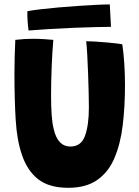

<svg xmlns="http://www.w3.org/2000/svg" viewBox="-20 -856 646 891"><path d="M297 15.5Q207.5 15.5 156.8 -24.5Q106 -64.5 81.5 -138.5Q58.5 -205 52.8 -300Q47 -395 47 -515.5Q47 -552 48.2 -594.8Q49.5 -637.5 51 -671Q71.5 -673.5 92.5 -674.8Q113.5 -676 132.5 -676Q157.5 -676 182.8 -674.5Q208 -673 227.5 -671Q222.5 -614.5 219.8 -544.8Q217 -475 217 -411Q217 -360.5 219.8 -322Q222.5 -283.5 229.5 -256Q248 -176 307 -176Q356.5 -176 374.5 -225.8Q392.5 -275.5 392.5 -357.5Q392.5 -382 391.5 -425Q390.5 -468 388.8 -515.5Q387 -563 384.8 -603.5Q382.5 -644 380 -664.5Q400 -664.5 426.2 -662.8Q452.5 -661 478.2 -658.8Q504 -656.5 523 -654.2Q542 -652 547.5 -650.5Q553.5 -610.5 556.8 -560.8Q560 -511 560 -461Q560 -361 549.5 -274.5Q539 -188 511.2 -122.8Q483.5 -57.5 431.5 -21Q379.5 15.5 297 15.5ZM495 -731.5Q467 -731.5 420 -730.2Q373 -729 318.2 -726.8Q263.5 -724.5 209.2 -721.2Q155 -718 112.5 -714.5Q109.5 -737.5 108 -759.8Q106.5 -782 107 -804Q130 -808.5 168 -813Q206 -817.5 251.5 -821.5Q297 -825.5 342.5 -828.5Q388 -831.5 426.8 -833.5Q465.5 -835.5 489.5 -835.5Z"/></svg>

Font: Grandstander
Style: Bold
Weight: 700
Designer: Tyler Finck
Foundry: Etcetera Type Co
Version: Version 1.200; ttfautohint (v1.8.3)